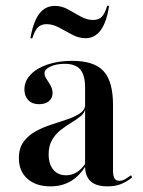

<svg xmlns="http://www.w3.org/2000/svg" viewBox="-20 -640 499 671"><path d="M277.4 -207.3V-333.1Q277.4 -377.4 260.5 -397.2Q243.5 -416.9 206.5 -416.9Q176.6 -416.9 156 -407.3Q135.5 -397.6 135.5 -383.9Q135.5 -374.2 142.7 -363.7Q150 -353.2 156.9 -340.7Q163.7 -328.2 163.7 -314.5Q163.7 -296.8 150.8 -286.3Q137.9 -275.8 116.1 -275.8Q92.7 -275.8 79 -289.9Q65.3 -304 65.3 -327.4Q65.3 -356.5 86.7 -379Q108.1 -401.6 146 -414.5Q183.9 -427.4 231.5 -427.4Q308.9 -427.4 341.9 -391.5Q375 -355.6 375 -272.6V-207.3ZM156.5 11.3Q105.6 11.3 75.8 -15.3Q46 -41.9 46 -87.1Q46 -122.6 62.9 -145.2Q79.8 -167.7 106 -181.9Q132.3 -196 161.7 -205.2Q191.1 -214.5 217.7 -223.8Q244.4 -233.1 261.3 -245.2Q278.2 -257.3 278.2 -277.4V-260.5Q275.8 -245.2 261.3 -233.5Q246.8 -221.8 228.6 -210.9Q210.5 -200 192.3 -185.9Q174.2 -171.8 162.1 -151.2Q150 -130.6 150 -100.8Q150 -66.9 166.1 -47.2Q182.3 -27.4 211.3 -27.4Q231.5 -27.4 249.2 -38.7Q266.9 -50 280.6 -71.8V-62.1Q258.1 -25 227.4 -6.9Q196.8 11.3 156.5 11.3ZM375 -44.4Q375 -25 380.2 -16.5Q385.5 -8.1 396.8 -8.1Q408.1 -8.1 418.5 -14.5Q429 -21 437.9 -27.4L441.9 -20.2Q424.2 -5.6 404 2.8Q383.9 11.3 355.6 11.3Q316.1 11.3 296.8 -6.5Q277.4 -24.2 277.4 -59.7V-207.3H375ZM279 -506.5Q254.8 -506.5 231.9 -519Q208.9 -531.5 186.7 -543.5Q164.5 -555.6 142.7 -555.6Q124.2 -555.6 112.9 -544.8Q101.6 -533.9 92.7 -505.6L86.3 -506.5Q96 -563.7 116.9 -591.5Q137.9 -619.4 171.8 -619.4Q196 -619.4 218.1 -606.9Q240.3 -594.4 262.1 -582.3Q283.9 -570.2 304.8 -570.2Q325 -570.2 335.9 -581.5Q346.8 -592.7 354.8 -620.2L361.3 -619.4Q352.4 -562.1 331.9 -534.3Q311.3 -506.5 279 -506.5Z"/></svg>

Font: Playfair 144pt SemiCondensed SemiBold
Style: Regular
Weight: 600
Width: 4
Designer: Claus Eggers Sørensen
Foundry: Claus Eggers Sørensen
Version: Version 2.203